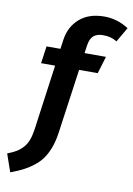

<svg xmlns="http://www.w3.org/2000/svg" viewBox="-180 -821 765 1105"><g transform="rotate(10 202.5 -268.5)"><path d="M350.1 -649.9Q313.5 -649.9 293.9 -632.3Q274.4 -614.7 269 -577.1L262.2 -529.8H387.2L356.9 -429.2H248L194.8 -50.8Q188 -2 173.1 37.1Q158.2 76.2 138.7 103.3Q119.1 130.4 89.6 152.8Q60.1 175.3 30.5 190.2Q1 205.1 -40 220.2L-76.2 116.2Q-45.9 104.5 -25.6 92.5Q-5.4 80.6 12 62Q29.3 43.5 39.6 16.8Q49.8 -9.8 55.2 -46.9L107.9 -429.2H25.9L40 -529.8H121.1L128.9 -585Q140.1 -662.1 194.6 -709.5Q249 -756.8 338.9 -756.8Q414.6 -756.8 481 -713.9L431.2 -627.9Q397.5 -649.9 350.1 -649.9Z"/></g></svg>

Font: FiraGO SemiBold
Style: Italic
Weight: 600
Italic angle: -8°
Designer: bBox Type GmbH
Foundry: bBox Type GmbH
Version: Version 1.001;PS 001.001;hotconv 1.0.88;makeotf.lib2.5.64775